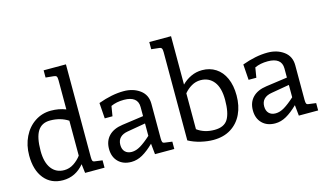

<svg xmlns="http://www.w3.org/2000/svg" viewBox="-90 -1067 2312 1364"><g transform="rotate(-15 1065.5 -385.0)"><path d="M535 -54V0H392L384 -66Q321 10 228 10Q141 10 90.5 -52Q40 -114 40 -222Q40 -297 70 -358.5Q100 -420 153 -455Q206 -490 271 -490Q330 -490 380 -470V-684Q380 -705 375 -712.5Q370 -720 355 -721L296 -727V-780H460V-98Q460 -77 464 -69.5Q468 -62 483 -61ZM380 -130V-387Q323 -424 247 -424Q186 -424 156.5 -378Q127 -332 127 -232Q127 -148 161 -102.5Q195 -57 255 -57Q293 -57 325.5 -78.5Q358 -100 380 -130Z M1048 -54V0H906L898 -79Q853 -35 813 -12.5Q773 10 731 10Q671 10 635.5 -25.5Q600 -61 600 -120Q600 -179 635.5 -215.5Q671 -252 737 -261L894 -283V-350Q894 -390 868 -410Q842 -430 792 -430Q737 -430 696 -411L684 -338H627L619 -453Q720 -490 806 -490Q876 -490 925 -454Q974 -418 974 -352V-98Q974 -77 978 -69.5Q982 -62 996 -61ZM752 -58Q783 -58 816.5 -78Q850 -98 894 -138V-229L761 -206Q724 -200 704.5 -180Q685 -160 685 -127Q685 -94 703 -76Q721 -58 752 -58Z M1574 -253Q1574 -177 1546 -117.5Q1518 -58 1464 -24Q1410 10 1334 10Q1291 10 1242 -1.5Q1193 -13 1153 -35V-684Q1153 -704 1148 -712Q1143 -720 1128 -721L1073 -727V-780H1233V-424Q1261 -453 1299.5 -471.5Q1338 -490 1383 -490Q1439 -490 1482.5 -462Q1526 -434 1550 -380.5Q1574 -327 1574 -253ZM1487 -244Q1487 -333 1451 -378.5Q1415 -424 1353 -424Q1318 -424 1287 -406Q1256 -388 1233 -360V-96Q1285 -57 1360 -57Q1431 -57 1459 -102.5Q1487 -148 1487 -244Z M2106 -54V0H1964L1956 -79Q1911 -35 1871 -12.5Q1831 10 1789 10Q1729 10 1693.5 -25.5Q1658 -61 1658 -120Q1658 -179 1693.5 -215.5Q1729 -252 1795 -261L1952 -283V-350Q1952 -390 1926 -410Q1900 -430 1850 -430Q1795 -430 1754 -411L1742 -338H1685L1677 -453Q1778 -490 1864 -490Q1934 -490 1983 -454Q2032 -418 2032 -352V-98Q2032 -77 2036 -69.5Q2040 -62 2054 -61ZM1810 -58Q1841 -58 1874.5 -78Q1908 -98 1952 -138V-229L1819 -206Q1782 -200 1762.5 -180Q1743 -160 1743 -127Q1743 -94 1761 -76Q1779 -58 1810 -58Z"/></g></svg>

Font: Enriqueta
Style: Regular
Weight: 400
Designer: Viviana Monsalve, Gustavo Ibarra
Foundry: 72Puntos
Version: Version 2.000